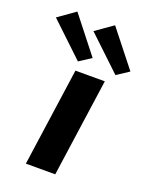

<svg xmlns="http://www.w3.org/2000/svg" viewBox="-223 -834 705 909"><g transform="rotate(20 129.5 -380.0)"><path d="M241 -494 171 0H23L93 -494ZM196 -760 339 -579 278 -539 109 -699ZM6 -760 149 -578 89 -539 -80 -699Z"/></g></svg>

Font: Exo 2
Style: Bold Italic
Weight: 700
Italic angle: -8°
Designer: Natanael Gama
Foundry: Natanael Gama
Version: Version 2.010